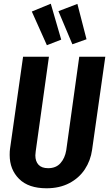

<svg xmlns="http://www.w3.org/2000/svg" viewBox="-20 -997 586 1032"><path d="M475 -192Q467 -134 436 -87Q405 -40 352.5 -12.5Q300 15 230 15Q133 15 82.5 -35.5Q32 -86 32 -164Q32 -186 34 -198L104 -692H243L172 -184Q170 -168 170 -162Q170 -130 187 -111.5Q204 -93 239 -93Q281 -93 305 -120Q329 -147 336 -189L406 -692H546ZM309 -784 232 -754 151 -935 253 -977ZM445 -786 369 -759 294 -937 396 -976Z"/></svg>

Font: Fira Sans Compressed SemiBold
Style: Italic
Weight: 600
Width: 1
Italic angle: -8°
Designer: bBox Type GmbH & Carrois Corporate GbR & Edenspiekermann AG
Foundry: bBox Type GmbH & Carrois Corporate GbR & Edenspiekermann AG
Version: Version 4.301